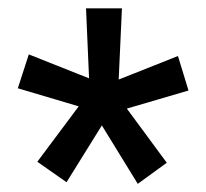

<svg xmlns="http://www.w3.org/2000/svg" viewBox="-20 -731 496 462"><path d="M311.5 -288.6 225.1 -429.2 140.1 -292.5 69.8 -341.8 169.4 -475.1 22.9 -518.6 49.3 -600.1 194.3 -542.5 187 -710.9H273.4L265.6 -539.6L408.2 -596.2L433.6 -513.2L285.2 -469.7L381.3 -339.4Z"/></svg>

Font: Roboto Slab Medium
Style: Regular
Weight: 500
Designer: Google
Version: Version 2.001; ttfautohint (v1.8.3)